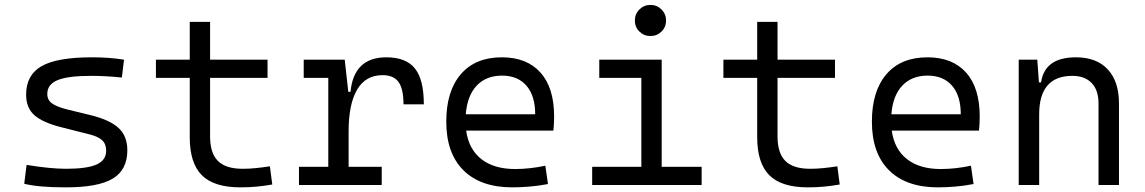

<svg xmlns="http://www.w3.org/2000/svg" viewBox="-20 -764 4728 793"><path d="M252.9 9.8Q195.3 9.8 154.3 6.3Q113.3 2.9 80.1 -4.9L89.8 -83Q187 -66.9 252.9 -66.9Q339.8 -66.9 379.2 -84.7Q418.5 -102.5 418.5 -141.6Q418.5 -168.9 402.3 -184.3Q386.2 -199.7 351.6 -208.5L233.9 -238.3Q157.7 -257.3 122.8 -287.6Q87.9 -317.9 87.9 -373Q87.9 -454.6 152.1 -491Q216.3 -527.3 359.4 -527.3Q395 -527.3 426 -525.1Q457 -522.9 492.2 -517.6L483.4 -443.8Q443.4 -447.8 413.6 -449.2Q383.8 -450.7 356.4 -450.7Q260.7 -450.7 218 -433.1Q175.3 -415.5 175.3 -376Q175.3 -351.1 194.8 -336.9Q214.4 -322.8 257.3 -312L351.6 -289.1Q432.1 -269.5 469 -236.1Q505.9 -202.6 505.9 -143.1Q505.9 -62.5 445.8 -26.4Q385.7 9.8 252.9 9.8Z M972.7 9.8Q863.8 9.8 813.7 -40.3Q763.7 -90.3 763.7 -196.8V-442.4H624V-517.6H763.7V-673.8H847.7V-517.6H1085V-442.4H847.7V-200.2Q847.7 -131.8 879.9 -99.4Q912.1 -66.9 982.4 -66.9Q1008.8 -66.9 1035.9 -69.6Q1063 -72.3 1094.7 -77.1L1104.5 -2Q1071.3 3.9 1039.8 6.8Q1008.3 9.8 972.7 9.8Z M1419.9 -222.7V-75.2H1556.6V0H1214.8V-75.2H1335.9V-442.4H1234.4V-517.6H1403.8L1418.5 -384.8H1427.7Q1441.4 -527.3 1575.7 -527.3Q1656.7 -527.3 1693.6 -481.4Q1730.5 -435.5 1730.5 -333H1646.5Q1646.5 -397 1626 -425.3Q1605.5 -453.6 1560.5 -453.6Q1489.7 -453.6 1454.8 -393.6Q1419.9 -333.5 1419.9 -222.7Z M2095.7 9.8Q1965.3 9.8 1894.3 -60.5Q1823.2 -130.9 1823.2 -261.7Q1823.2 -387.7 1883.3 -457.5Q1943.4 -527.3 2052.7 -527.3Q2155.8 -527.3 2212.2 -464.4Q2268.6 -401.4 2268.6 -283.2Q2268.6 -250.5 2265.6 -224.6H1905.3Q1916 -147.5 1968.3 -106.7Q2020.5 -65.9 2107.4 -65.9Q2168 -65.9 2232.4 -79.6L2243.2 -3.9Q2203.1 3.9 2165.5 6.8Q2127.9 9.8 2095.7 9.8ZM1903.8 -292H2190.4Q2190.4 -368.7 2154.3 -410.2Q2118.2 -451.7 2053.7 -451.7Q1987.8 -451.7 1948.7 -410.2Q1909.7 -368.7 1903.8 -292Z M2425.8 0V-75.2H2628.9V-442.4H2455.1V-517.6H2712.9V-75.2H2877.9V0ZM2666.5 -615.2Q2639.6 -615.2 2620.8 -633.8Q2602.1 -652.3 2602.1 -679.2Q2602.1 -706.1 2620.8 -724.9Q2639.6 -743.7 2666.5 -743.7Q2693.4 -743.7 2712.2 -724.9Q2731 -706.1 2731 -679.2Q2731 -652.3 2712.2 -633.8Q2693.4 -615.2 2666.5 -615.2Z M3316.4 9.8Q3207.5 9.8 3157.5 -40.3Q3107.4 -90.3 3107.4 -196.8V-442.4H2967.8V-517.6H3107.4V-673.8H3191.4V-517.6H3428.7V-442.4H3191.4V-200.2Q3191.4 -131.8 3223.6 -99.4Q3255.9 -66.9 3326.2 -66.9Q3352.5 -66.9 3379.6 -69.6Q3406.7 -72.3 3438.5 -77.1L3448.2 -2Q3415 3.9 3383.5 6.8Q3352.1 9.8 3316.4 9.8Z M3853.5 9.8Q3723.1 9.8 3652.1 -60.5Q3581.1 -130.9 3581.1 -261.7Q3581.1 -387.7 3641.1 -457.5Q3701.2 -527.3 3810.5 -527.3Q3913.6 -527.3 3970 -464.4Q4026.4 -401.4 4026.4 -283.2Q4026.4 -250.5 4023.4 -224.6H3663.1Q3673.8 -147.5 3726.1 -106.7Q3778.3 -65.9 3865.2 -65.9Q3925.8 -65.9 3990.2 -79.6L4001 -3.9Q3960.9 3.9 3923.3 6.8Q3885.7 9.8 3853.5 9.8ZM3661.6 -292H3948.2Q3948.2 -368.7 3912.1 -410.2Q3876 -451.7 3811.5 -451.7Q3745.6 -451.7 3706.5 -410.2Q3667.5 -368.7 3661.6 -292Z M4517.1 0V-337.4Q4517.1 -391.6 4488.8 -421.1Q4460.4 -450.7 4409.2 -450.7Q4272 -450.7 4272 -291.5V0H4187.5V-517.6H4264.2L4271 -423.8H4279.8Q4294.9 -527.3 4423.8 -527.3Q4508.8 -527.3 4555.2 -477.5Q4601.6 -427.7 4601.6 -336.9V0Z"/></svg>

Font: Cascadia Code NF SemiLight
Style: Regular
Weight: 350
Monospace: yes
Designer: Aaron Bell
Foundry: Saja Typeworks
Version: Version 2404.023; ttfautohint (v1.8.4)